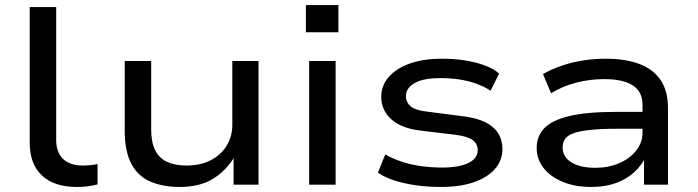

<svg xmlns="http://www.w3.org/2000/svg" viewBox="-20 -733 2769 762"><path d="M285 9Q195 9 146.5 -36.5Q98 -82 98 -166V-705H203V-176Q203 -145 215 -122.5Q227 -100 250.5 -88Q274 -76 308 -76Q322 -76 338 -77.5Q354 -79 367 -82V-1Q347 4 327.5 6.5Q308 9 285 9Z M693 9Q627 9 577.5 -12Q528 -33 501.5 -82.5Q475 -132 475 -214V-491H580V-219Q580 -168 596 -136.5Q612 -105 643.5 -90.5Q675 -76 720 -76Q776 -76 817 -97.5Q858 -119 880 -155.5Q902 -192 902 -237V-491H1006V0H907V-110H910Q878 -56 825.5 -23.5Q773 9 693 9Z M1194 -605V-713H1323V-605ZM1207 0V-491H1312V0Z M1731 9Q1676 9 1628.5 2Q1581 -5 1543 -17.5Q1505 -30 1480 -48L1509 -120Q1539 -103 1575.5 -91Q1612 -79 1653 -73.5Q1694 -68 1735 -68Q1801 -68 1838.5 -86Q1876 -104 1876 -137Q1876 -162 1856 -177Q1836 -192 1788 -198L1647 -215Q1572 -224 1532.5 -260Q1493 -296 1493 -349Q1493 -392 1521.5 -426Q1550 -460 1604 -480Q1658 -500 1735 -500Q1784 -500 1827 -493Q1870 -486 1905 -473Q1940 -460 1961 -441L1927 -373Q1901 -390 1868.5 -401.5Q1836 -413 1801 -418Q1766 -423 1729 -423Q1659 -423 1625 -403Q1591 -383 1591 -352Q1591 -327 1610 -311Q1629 -295 1675 -290L1814 -272Q1894 -263 1934 -230Q1974 -197 1974 -141Q1974 -96 1944 -62Q1914 -28 1859.5 -9.5Q1805 9 1731 9Z M2326 9Q2263 9 2214 -11Q2165 -31 2137.5 -66Q2110 -101 2110 -146Q2110 -193 2140.5 -224.5Q2171 -256 2240 -272.5Q2309 -289 2425 -289H2547V-222H2429Q2365 -222 2323 -217.5Q2281 -213 2257 -204.5Q2233 -196 2223 -182Q2213 -168 2213 -148Q2213 -110 2248 -88.5Q2283 -67 2343 -67Q2394 -67 2436.5 -85Q2479 -103 2504.5 -135Q2530 -167 2530 -206V-317Q2530 -369 2491.5 -394Q2453 -419 2378 -419Q2321 -419 2267 -405Q2213 -391 2167 -363L2135 -439Q2168 -458 2208.5 -472Q2249 -486 2294 -493Q2339 -500 2383 -500Q2463 -500 2518 -479Q2573 -458 2602 -415Q2631 -372 2631 -304V0H2536V-111L2543 -112Q2527 -77 2497 -49.5Q2467 -22 2424.5 -6.5Q2382 9 2326 9Z"/></svg>

Font: Nunito Sans 10pt Expanded Medium
Style: Regular
Weight: 500
Width: 7
Designer: Vernon Adams
Foundry: Vernon Adams
Version: Version 3.101;gftools[0.9.27]